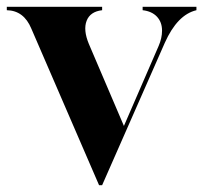

<svg xmlns="http://www.w3.org/2000/svg" viewBox="-62 -528 597 564"><path d="M229 16 30 -444Q8 -497 -42 -498V-508H238V-498Q203 -494 192.5 -467Q182 -440 199 -399L302 -158L404 -393Q414 -416 414 -438Q414 -463 399 -479Q384 -495 357 -498V-508H515V-498Q459 -485 422 -402L238 16Z"/></svg>

Font: Gloock
Style: Regular
Weight: 400
Designer: Duarte Pinto
Foundry: Duarte Pinto
Version: Version 1.000